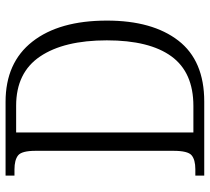

<svg xmlns="http://www.w3.org/2000/svg" viewBox="-52 -702 754 690"><g transform="rotate(-90 325.0 -357.0)"><path d="M39 0V-32H62Q96 -32 112 -45.5Q128 -59 128 -111V-606Q128 -656 111.5 -669Q95 -682 61 -682H39V-714H304Q445 -714 520.5 -617.5Q596 -521 596 -350Q596 -186 524 -93Q452 0 305 0ZM289 -39Q410 -39 467.5 -118Q525 -197 525 -350Q525 -504 467 -590Q409 -676 290 -676H194V-39Z"/></g></svg>

Font: Noto Serif SemiCondensed Light
Style: Regular
Weight: 300
Width: 4
Designer: Monotype Design Team
Foundry: Monotype Imaging Inc.
Version: Version 2.013